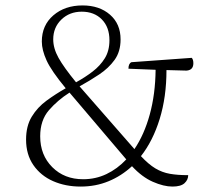

<svg xmlns="http://www.w3.org/2000/svg" viewBox="-20 -675 775 707"><path d="M277 12Q221 12 175.5 -8Q130 -28 103 -67Q76 -106 76 -161Q76 -211 97 -245.5Q118 -280 151.5 -304.5Q185 -329 222 -350Q169 -414 151.5 -452.5Q134 -491 134 -522Q134 -582 176.5 -618.5Q219 -655 284 -655Q346 -655 385 -621Q424 -587 424 -530Q424 -485 402 -454.5Q380 -424 345.5 -401Q311 -378 273 -357L475 -126Q511 -179 531.5 -253.5Q552 -328 553 -418L453 -422Q453 -441 464 -446L686 -462Q692 -456 692 -442Q692 -417 667 -415L593 -417Q593 -318 568 -237Q543 -156 499 -100Q527 -70 552 -55Q577 -40 605.5 -35Q634 -30 673 -30Q673 -13 659.5 -0.5Q646 12 615 12Q583 12 543 -5.5Q503 -23 466 -63Q427 -27 379.5 -7.5Q332 12 277 12ZM176 -530Q176 -497 195.5 -462Q215 -427 260 -372Q293 -390 321 -411.5Q349 -433 366 -460.5Q383 -488 383 -527Q383 -575 355 -603.5Q327 -632 281 -632Q236 -632 206 -603Q176 -574 176 -530ZM128 -173Q128 -104 172.5 -59.5Q217 -15 286 -15Q332 -15 372 -34Q412 -53 445 -88L236 -334Q192 -306 160 -269Q128 -232 128 -173Z"/></svg>

Font: Petrona ExtraLight
Style: Regular
Weight: 200
Designer: Ringo R. Seeber
Foundry: Ringo R. Seeber
Version: Version 2.001; ttfautohint (v1.8.3)